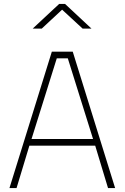

<svg xmlns="http://www.w3.org/2000/svg" viewBox="-20 -954 632 974"><path d="M192 -809 295 -905 399 -809H444L310 -934H280L146 -809ZM324 -658 452 -249H140L268 -658ZM64 0 129 -215H463L528 0H564L349 -692H243L28 0Z"/></svg>

Font: RazerF5 Thin
Style: Regular
Weight: 250
Foundry: Razer Inc.
Version: Version 2